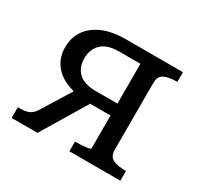

<svg xmlns="http://www.w3.org/2000/svg" viewBox="-121 -680 848 823"><g transform="rotate(30 303.0 -268.5)"><path d="M388 -477H283Q225 -477 196.5 -450Q168 -423 168 -378Q168 -332 196 -306Q224 -280 281 -280H416V-221H276L246 -225Q193 -229 154 -248.5Q115 -268 94 -301Q73 -334 73 -378Q73 -425 97 -460.5Q121 -496 167.5 -516.5Q214 -537 281 -537H564V-489H561Q522 -489 499.5 -478Q477 -467 477 -433V-104Q477 -70 499.5 -59Q522 -48 561 -48H564V0H312V-48H316Q330 -48 347 -49Q364 -50 376 -52.5Q388 -55 388 -58ZM208 -246 293 -231 154 0H26V-53H35Q55 -53 69 -56.5Q83 -60 93 -68Q103 -76 111 -89Z"/></g></svg>

Font: Roboto Serif
Style: Regular
Weight: 400
Designer: Greg Gazdowicz
Foundry: Commercial Type
Version: Version 1.008